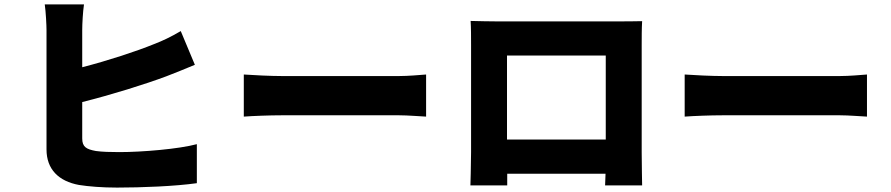

<svg xmlns="http://www.w3.org/2000/svg" viewBox="-20 -818 4040 871"><path d="M353 -355C485 -388 639 -436 735 -472C770 -485 820 -506 864 -524L800 -677C754 -650 718 -633 679 -618C598 -585 470 -543 353 -513V-681C353 -710 356 -764 361 -798H183C188 -764 191 -703 191 -681V-140C191 -50 246 4 338 21C382 28 443 33 511 33C622 33 774 27 873 13V-164C791 -142 625 -128 521 -128C479 -128 444 -129 415 -133C372 -141 353 -151 353 -190Z M1086 -289C1127 -292 1202 -295 1259 -295H1790C1831 -295 1887 -290 1913 -289V-480C1884 -478 1835 -473 1790 -473H1259C1210 -473 1126 -477 1086 -480Z M2728 -566V-185H2280V-566ZM2891 -614C2891 -648 2891 -689 2893 -722C2853 -721 2815 -721 2788 -721H2230C2201 -721 2156 -722 2115 -723C2117 -692 2117 -646 2117 -614V-128C2117 -73 2114 23 2114 23H2281V-30H2727L2725 23H2893C2893 23 2891 -83 2891 -126Z M3086 -289C3127 -292 3202 -295 3259 -295H3790C3831 -295 3887 -290 3913 -289V-480C3884 -478 3835 -473 3790 -473H3259C3210 -473 3126 -477 3086 -480Z"/></svg>

Font: Noto Sans Korean Black
Style: Bold
Weight: 900
Designer: Ryoko NISHIZUKA (kana & ideographs); Paul D. Hunt (Latin, Greek & Cyrillic); Wenlong ZHANG (bopomofo); Sandoll Communica
Foundry: Adobe Systems Incorporated
Version: Version 1.000;PS 1;hotconv 1.0.78;makeotf.lib2.5.61930